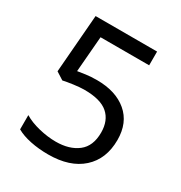

<svg xmlns="http://www.w3.org/2000/svg" viewBox="-170 -836 912 968"><g transform="rotate(30 286.0 -352.0)"><path d="M275 -438Q385 -438 450 -383Q515 -328 515 -228Q515 -117 444.5 -53.5Q374 10 248 10Q193 10 144.5 0Q96 -10 63 -29V-112Q99 -90 150.5 -77.5Q202 -65 249 -65Q328 -65 376.5 -102.5Q425 -140 425 -219Q425 -289 382 -326.5Q339 -364 246 -364Q218 -364 182 -359Q146 -354 124 -349L80 -377L107 -714H465V-634H182L165 -427Q182 -430 211 -434Q240 -438 275 -438Z"/></g></svg>

Font: Noto Sans Thai Looped
Style: Regular
Weight: 400
Designer: Sasikarn Vongin, Ben Mitchell
Foundry: The Fontpad Ltd
Version: Version 1.001; ttfautohint (v1.8.4.7-5d5b)